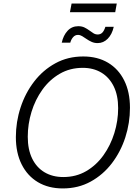

<svg xmlns="http://www.w3.org/2000/svg" viewBox="-20 -1057 795 1087"><path d="M335.4 9.8Q254.4 9.8 194.8 -25.6Q135.3 -61 102.5 -126.5Q69.8 -191.9 69.8 -280.8Q69.8 -366.7 96.4 -448.2Q123 -529.8 173.1 -595Q223.1 -660.2 293.5 -698.7Q363.8 -737.3 451.2 -737.3Q532.2 -737.3 591.6 -701.9Q650.9 -666.5 683.3 -601.3Q715.8 -536.1 715.8 -446.8Q715.8 -360.8 689.5 -279.3Q663.1 -197.8 613.3 -132.6Q563.5 -67.4 493.2 -28.8Q422.9 9.8 335.4 9.8ZM338.4 -54.7Q410.6 -54.7 468 -88.1Q525.4 -121.6 565.7 -178Q606 -234.4 627.4 -303.7Q648.9 -373 648.9 -444.8Q648.9 -517.1 623.8 -568.1Q598.6 -619.1 553.7 -646Q508.8 -672.9 448.7 -672.9Q376 -672.9 318.4 -639.4Q260.7 -606 220.2 -549.6Q179.7 -493.2 158.4 -423.8Q137.2 -354.5 137.2 -282.7Q137.2 -210.4 162.1 -159.4Q187 -108.4 232.4 -81.5Q277.8 -54.7 338.4 -54.7ZM532.7 -813Q514.2 -813 498.5 -820.1Q482.9 -827.1 470 -836.2Q457 -845.2 445.3 -852.3Q433.6 -859.4 421.4 -859.4Q404.8 -859.4 393.6 -846.2Q382.3 -833 377.9 -815.4H329.6Q338.4 -856.4 362.5 -882.6Q386.7 -908.7 422.9 -908.7Q443.4 -908.7 458.3 -901.4Q473.1 -894 485.4 -885Q497.6 -876 508.8 -868.9Q520 -861.8 533.2 -861.8Q548.8 -861.8 559.1 -872.1Q569.3 -882.3 576.7 -905.3H624Q614.3 -862.3 589.8 -837.6Q565.4 -813 532.7 -813ZM641.1 -1037.1 632.3 -987.8H376L385.3 -1037.1Z"/></svg>

Font: Inter 16pt Light
Style: Italic
Weight: 300
Italic angle: -9.3988°
Version: Version 4.001;git-66647c0bb